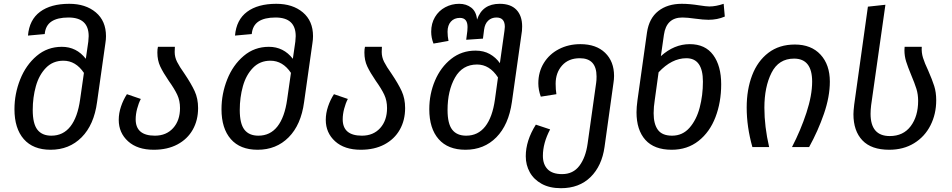

<svg xmlns="http://www.w3.org/2000/svg" viewBox="-20 -773 5002 1009"><path d="M537 -583Q537 -565 534 -547L490 -236Q474 -117 409 -51.5Q344 14 246 14Q154 14 105 -42Q56 -98 56 -199Q56 -280 86 -355.5Q116 -431 172.5 -479Q229 -527 305 -527Q382 -527 431 -464L444 -554Q446 -574 446 -583Q446 -681 340 -681Q282 -681 250.5 -660Q219 -639 215 -594L127 -586Q134 -669 190.5 -711Q247 -753 344 -753Q430 -753 483.5 -708Q537 -663 537 -583ZM421 -390Q378 -454 313 -454Q258 -454 221.5 -416.5Q185 -379 168.5 -320Q152 -261 152 -195Q152 -123 176.5 -91.5Q201 -60 250 -60Q312 -60 350 -108.5Q388 -157 401 -250Z M950 -385Q985 -333 1003 -294Q1021 -255 1021 -205Q1021 -141 993 -91.5Q965 -42 912.5 -14Q860 14 788 14Q702 14 653 -30.5Q604 -75 604 -143Q604 -178 616 -213.5Q628 -249 647 -278L720 -253Q708 -230 700.5 -201Q693 -172 693 -146Q693 -60 794 -60Q854 -60 890 -100Q926 -140 926 -205Q926 -244 911.5 -275Q897 -306 867 -348Q837 -392 822 -424Q807 -456 807 -497Q807 -515 810 -527H899Q898 -518 898 -500Q898 -473 910.5 -448Q923 -423 950 -385Z M1625 -583Q1625 -565 1622 -547L1578 -236Q1562 -117 1497 -51.5Q1432 14 1334 14Q1242 14 1193 -42Q1144 -98 1144 -199Q1144 -280 1174 -355.5Q1204 -431 1260.5 -479Q1317 -527 1393 -527Q1470 -527 1519 -464L1532 -554Q1534 -574 1534 -583Q1534 -681 1428 -681Q1370 -681 1338.5 -660Q1307 -639 1303 -594L1215 -586Q1222 -669 1278.5 -711Q1335 -753 1432 -753Q1518 -753 1571.5 -708Q1625 -663 1625 -583ZM1509 -390Q1466 -454 1401 -454Q1346 -454 1309.5 -416.5Q1273 -379 1256.5 -320Q1240 -261 1240 -195Q1240 -123 1264.5 -91.5Q1289 -60 1338 -60Q1400 -60 1438 -108.5Q1476 -157 1489 -250Z M2038 -385Q2073 -333 2091 -294Q2109 -255 2109 -205Q2109 -141 2081 -91.5Q2053 -42 2000.5 -14Q1948 14 1876 14Q1790 14 1741 -30.5Q1692 -75 1692 -143Q1692 -178 1704 -213.5Q1716 -249 1735 -278L1808 -253Q1796 -230 1788.5 -201Q1781 -172 1781 -146Q1781 -60 1882 -60Q1942 -60 1978 -100Q2014 -140 2014 -205Q2014 -244 1999.5 -275Q1985 -306 1955 -348Q1925 -392 1910 -424Q1895 -456 1895 -497Q1895 -515 1898 -527H1987Q1986 -518 1986 -500Q1986 -473 1998.5 -448Q2011 -423 2038 -385Z M2724 -634Q2724 -619 2723 -611L2670 -236Q2653 -117 2588.5 -51.5Q2524 14 2426 14Q2334 14 2285 -42Q2236 -98 2236 -199Q2236 -279 2266 -349.5Q2296 -420 2351 -463.5Q2406 -507 2479 -507Q2522 -507 2554 -489Q2586 -471 2607 -441L2631 -611Q2633 -627 2633 -632Q2633 -681 2589 -681Q2563 -681 2545.5 -664.5Q2528 -648 2524 -617L2518 -570L2430 -564L2436 -611Q2437 -618 2437 -631Q2437 -679 2397 -679Q2367 -679 2349.5 -659.5Q2332 -640 2332 -606Q2332 -583 2337 -558L2258 -544Q2246 -575 2246 -606Q2246 -650 2266 -683.5Q2286 -717 2320 -735Q2354 -753 2393 -753Q2431 -753 2457 -732.5Q2483 -712 2487 -670Q2515 -753 2606 -753Q2664 -753 2694 -721.5Q2724 -690 2724 -634ZM2597 -366Q2553 -434 2487 -434Q2410 -434 2371 -365Q2332 -296 2332 -195Q2332 -123 2356.5 -91.5Q2381 -60 2430 -60Q2492 -60 2530 -108.5Q2568 -157 2581 -250Z M3207 -374Q3207 -356 3204 -338L3157 -1Q3143 99 3083.5 157.5Q3024 216 2928 216Q2868 216 2826.5 193Q2785 170 2764 132Q2743 94 2743 48Q2743 -34 2796 -118L2871 -93Q2833 -21 2833 46Q2833 91 2858 116.5Q2883 142 2934 142Q2992 142 3025 98Q3058 54 3068 -18L3113 -338Q3115 -350 3115 -371Q3115 -467 3027 -467Q2968 -467 2934 -429Q2900 -391 2900 -333Q2900 -302 2904 -278L2822 -265Q2809 -301 2809 -335Q2809 -395 2838 -442Q2867 -489 2917.5 -515Q2968 -541 3030 -541Q3113 -541 3160 -495.5Q3207 -450 3207 -374Z M3770 -330Q3770 -236 3740 -157.5Q3710 -79 3651 -32.5Q3592 14 3510 14Q3418 14 3371.5 -38Q3325 -90 3325 -183Q3325 -209 3330 -246L3380 -602Q3391 -677 3439.5 -715Q3488 -753 3563 -753Q3604 -753 3654 -745Q3692 -739 3708 -739Q3742 -739 3783 -753L3789 -686Q3750 -669 3703 -669Q3677 -669 3633 -675Q3591 -681 3566 -681Q3482 -681 3469 -590L3453 -478Q3523 -541 3605 -541Q3686 -541 3728 -484Q3770 -427 3770 -330ZM3674 -344Q3674 -467 3587 -467Q3510 -467 3441 -393L3421 -248Q3415 -211 3415 -178Q3415 -121 3437.5 -90.5Q3460 -60 3512 -60Q3567 -60 3603.5 -101.5Q3640 -143 3657 -207.5Q3674 -272 3674 -344Z M4341 -344Q4341 -265 4310 -175Q4279 -85 4232 0H4142Q4188 -89 4218 -180.5Q4248 -272 4248 -344Q4248 -465 4153 -465Q4072 -465 4034.5 -390.5Q3997 -316 3997 -207Q3997 -108 4022 0H3934Q3904 -106 3904 -208Q3904 -302 3932.5 -377Q3961 -452 4018 -495.5Q4075 -539 4157 -539Q4243 -539 4292 -486Q4341 -433 4341 -344Z M4541 -738 4633 -748 4558 -220Q4555 -196 4555 -175Q4555 -58 4656 -58Q4727 -58 4766 -110Q4805 -162 4805 -243Q4805 -277 4796 -306Q4787 -335 4768 -380Q4751 -421 4742 -449.5Q4733 -478 4733 -509Q4733 -521 4734 -527H4824Q4822 -497 4830.5 -469.5Q4839 -442 4858 -402Q4879 -354 4889.5 -321Q4900 -288 4900 -246Q4900 -174 4870 -114.5Q4840 -55 4784 -20.5Q4728 14 4653 14Q4559 14 4512 -35.5Q4465 -85 4465 -173Q4465 -189 4469 -223Z"/></svg>

Font: FiraGO
Style: Italic
Weight: 400
Italic angle: -8°
Designer: bBox Type GmbH
Foundry: bBox Type GmbH
Version: Version 1.001